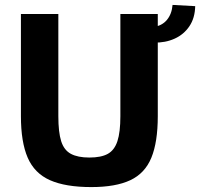

<svg xmlns="http://www.w3.org/2000/svg" viewBox="-20 -747 813 780"><path d="M621 -690V-275Q621 -170 595 -106.5Q569 -43 509.5 -15Q450 13 351 13Q246 13 183 -15Q120 -43 92.5 -106.5Q65 -170 65 -275V-690H217V-275Q217 -210 228.5 -173.5Q240 -137 268 -122Q296 -107 343 -107Q391 -107 418 -122Q445 -137 457 -173.5Q469 -210 469 -275V-690ZM606 -574 602 -637Q638 -642 658 -666Q678 -690 681 -727L773 -722Q772 -674 749.5 -640.5Q727 -607 689.5 -590Q652 -573 606 -574Z"/></svg>

Font: Exo 2
Style: Bold
Weight: 700
Designer: Natanael Gama
Foundry: Natanael Gama
Version: Version 2.010